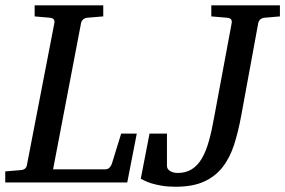

<svg xmlns="http://www.w3.org/2000/svg" viewBox="-35 -691 1080 727"><path d="M446.8 0H-15.1V-42L43 -46.9Q64 -48.3 66.9 -65.9L170.9 -604Q172.4 -612.3 168.5 -617.7Q164.6 -623 151.9 -624L96.2 -628.9V-670.9H356V-628.9L296.9 -624Q285.6 -623 279.5 -617.2Q273.4 -611.3 272 -604L166 -49.8H362.8Q372.6 -49.8 378.7 -55.4Q384.8 -61 388.2 -69.8L423.8 -185.1H482.9ZM968.3 -624Q947.8 -622.6 942.9 -604L878.9 -255.9Q867.7 -193.8 851.6 -143.6Q835.4 -93.3 807.6 -57.9Q779.8 -22.5 737.1 -3.2Q694.3 16.1 629.9 16.1Q600.6 16.1 577.6 12.2Q554.7 8.3 538.3 3.2Q522 -2 512 -7.1Q502 -12.2 498 -14.2L531.2 -185.1H597.2V-63Q597.2 -50.3 609.4 -43.2Q621.6 -36.1 637.2 -36.1Q668.9 -36.1 691.4 -50.3Q713.9 -64.5 729.5 -91.3Q745.1 -118.2 756.1 -157.5Q767.1 -196.8 775.9 -247.1L842.3 -604Q843.8 -612.3 839.8 -617.7Q835.9 -623 823.2 -624L765.1 -628.9V-670.9H1024.9V-628.9Z"/></svg>

Font: Charis SIL
Style: Italic
Weight: 400
Italic angle: -11°
Foundry: SIL International
Version: Version 4.112